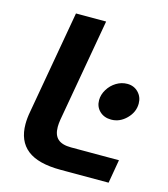

<svg xmlns="http://www.w3.org/2000/svg" viewBox="-106 -783 759 867"><g transform="rotate(15 274.0 -350.0)"><path d="M51 -159Q51 -187 57 -218L142 -700H283L198 -218Q195 -199 195 -184Q195 -146 215 -128Q235 -110 277 -110H501L482 0H258Q152 0 101.5 -40Q51 -80 51 -159ZM344 -349Q344 -375 359 -399.5Q374 -424 398 -438.5Q422 -453 449 -453Q480 -453 500.5 -432Q521 -411 521 -380Q521 -340 490 -309Q459 -278 419 -278Q386 -278 365 -298Q344 -318 344 -349Z"/></g></svg>

Font: KoHo
Style: Bold Italic
Weight: 700
Italic angle: -10°
Version: Version 1.000; ttfautohint (v1.6)